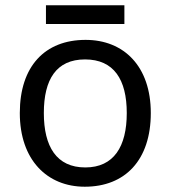

<svg xmlns="http://www.w3.org/2000/svg" viewBox="-20 -697 645 727"><path d="M451 -677H154V-606H451ZM551 -269C551 -446 449 -546 304 -546C150 -546 55 -446 55 -269C55 -91 159 10 301 10C454 10 551 -91 551 -269ZM146 -269C146 -396 193 -472 302 -472C411 -472 460 -396 460 -269C460 -142 411 -63 303 -63C194 -63 146 -142 146 -269Z"/></svg>

Font: Noto Sans Gurmukhi UI
Style: Regular
Weight: 400
Designer: Jelle Bosma - Monotype Design Team
Foundry: Monotype Imaging Inc.
Version: Version 2.004